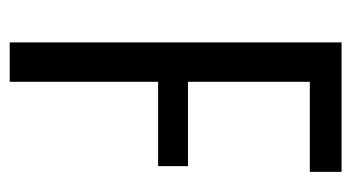

<svg xmlns="http://www.w3.org/2000/svg" viewBox="-188 -552 740 405"><g transform="rotate(90 182.5 -350.0)"><path d="M135 -633 153 -675V-338L135 -376H331V-313H135L153 -350V0H70V-700H343V-633Z"/></g></svg>

Font: Pathway Extreme Condensed
Style: Regular
Weight: 400
Width: 3
Version: Version 1.001;gftools[0.9.26]